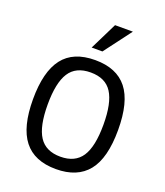

<svg xmlns="http://www.w3.org/2000/svg" viewBox="-167 -1041 1000 1166"><g transform="rotate(20 333.0 -458.0)"><path d="M607.9 -337.9Q607.9 -155.8 539.3 -70.8Q470.7 14.2 333 14.2Q193.4 14.2 125.7 -72.3Q58.1 -158.7 58.1 -337.9Q58.1 -515.6 125 -602.8Q191.9 -689.9 333 -689.9Q472.2 -689.9 540 -604.5Q607.9 -519 607.9 -337.9ZM513.2 -337.9Q513.2 -478 470.9 -543.9Q428.7 -609.9 333 -609.9Q237.3 -609.9 195.1 -543.9Q152.8 -478 152.8 -337.9Q152.8 -196.8 195.6 -131.3Q238.3 -65.9 333 -65.9Q427.2 -65.9 470.2 -130.9Q513.2 -195.8 513.2 -337.9ZM355 -753.9H285.6L372.6 -930.2H487.8Z"/></g></svg>

Font: Lorenzo Sans
Style: Regular
Weight: 400
Foundry: Intel Corporation
Version: Version 1.00; ttfautohint (v1.5)